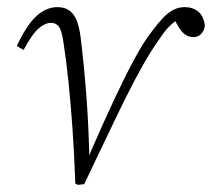

<svg xmlns="http://www.w3.org/2000/svg" viewBox="-20 -510 594 538"><path d="M198 8 191 4Q188 -82 183 -151.5Q178 -221 172 -279.5Q166 -338 158 -390Q153 -425 145 -435.5Q137 -446 122 -446Q107 -446 89 -431Q71 -416 46 -370L27 -381Q54 -439 81.5 -464.5Q109 -490 141 -490Q160 -490 173 -481.5Q186 -473 194 -454.5Q202 -436 206 -405Q215 -332 222 -242Q229 -152 231 -41L216 -40L236 -89Q269 -165 299 -229Q329 -293 355.5 -342.5Q382 -392 404 -420Q421 -443 435.5 -458.5Q450 -474 465 -482Q480 -490 497 -490Q520 -490 535 -478Q550 -466 554 -440Q554 -427 545 -416.5Q536 -406 522 -406Q510 -406 500 -412.5Q490 -419 482 -432L460 -470L496 -464Q481 -459 463.5 -444.5Q446 -430 429 -404Q404 -369 380.5 -327.5Q357 -286 332 -235.5Q307 -185 278.5 -125Q250 -65 216 6Z"/></svg>

Font: Source Serif 4 18pt Light
Style: Italic
Weight: 300
Italic angle: -12°
Designer: Frank Grießhammer
Foundry: Adobe Systems Incorporated
Version: Version 4.004;hotconv 1.0.116;makeotfexe 2.5.65601